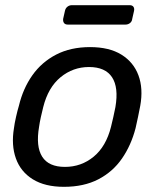

<svg xmlns="http://www.w3.org/2000/svg" viewBox="-20 -712 612 742"><path d="M227 10Q154 10 107 -19Q60 -48 41.5 -99.5Q23 -151 34 -217Q36 -234 42 -260.5Q48 -287 53 -303Q69 -370 105 -421Q141 -472 197 -501Q253 -530 328 -530Q402 -530 449 -501Q496 -472 515 -421Q534 -370 522 -303Q519 -287 513.5 -260.5Q508 -234 504 -217Q487 -151 451.5 -99.5Q416 -48 360 -19Q304 10 227 10ZM231 -67Q294 -67 342 -106.5Q390 -146 409 -222Q413 -237 418 -260Q423 -283 426 -298Q439 -374 413 -413.5Q387 -453 324 -453Q262 -453 214 -413.5Q166 -374 147 -298Q143 -283 138 -260Q133 -237 131 -222Q118 -146 143 -106.5Q168 -67 231 -67ZM242 -617Q232 -617 227.5 -623Q223 -629 224 -639L231 -670Q233 -680 240.5 -686Q248 -692 258 -692H481Q491 -692 495.5 -686Q500 -680 498 -670L491 -639Q490 -629 482.5 -623Q475 -617 465 -617Z"/></svg>

Font: Rubik
Style: Italic
Weight: 400
Italic angle: -12°
Designer: Hubert and Fischer
Foundry: Hubert and Fischer
Version: Version 2.300;gftools[0.9.30]